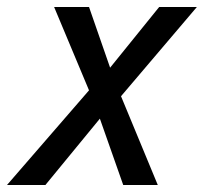

<svg xmlns="http://www.w3.org/2000/svg" viewBox="-55 -530 584 550"><path d="M298 0 216 -233 100 -510H200L274 -297L397 0ZM228 -296 401 -510H509L265 -223ZM254 -218 75 0H-35L218 -292Z"/></svg>

Font: Instrument Sans SemiCondensed Medium
Style: Italic
Weight: 500
Width: 4
Italic angle: -13°
Designer: Rodrigo Fuenzalida
Foundry: fragTYPE
Version: Version 1.000;gftools[0.9.28]